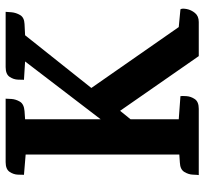

<svg xmlns="http://www.w3.org/2000/svg" viewBox="-42 -683 725 681"><g transform="rotate(-90 320.5 -342.5)"><path d="M423 -685H619Q619 -680 617.5 -664Q616 -648 607.5 -633.5Q599 -619 576 -618L536 -616L349 -381L565 -71L628 -65Q632 -59 629 -43Q626 -27 615 -13.5Q604 0 583 0H462L268 -279L238 -242V-71L320 -65Q321 -60 320 -44Q319 -28 309.5 -14Q300 0 275 0H40Q41 -5 41.5 -20.5Q42 -36 51 -51Q60 -66 84 -67L113 -69V-614L41 -620Q41 -625 41.5 -641Q42 -657 51.5 -671Q61 -685 86 -685H311Q311 -680 310 -664.5Q309 -649 300.5 -634.5Q292 -620 267 -618L238 -616V-348L443 -616L378 -620Q378 -625 378.5 -641Q379 -657 388.5 -671Q398 -685 423 -685Z"/></g></svg>

Font: Karma Variable Light
Style: Regular
Weight: 300
Designer: Joana Correia
Foundry: Indian Type Foundry
Version: Version 3.000